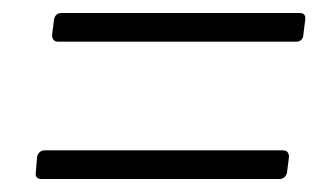

<svg xmlns="http://www.w3.org/2000/svg" viewBox="-20 -475 499 295"><path d="M69 -411H436C441 -411 446 -415 446 -421L449 -445C450 -451 447 -455 441 -455H74C68 -455 64 -451 63 -445L60 -421C60 -415 63 -411 69 -411ZM43 -200H410C415 -200 420 -204 421 -210L424 -234C424 -240 421 -244 415 -244H48C43 -244 38 -240 37 -234L35 -210C34 -204 37 -200 43 -200Z"/></svg>

Font: Barlow Semi Condensed Light
Style: Italic
Weight: 300
Width: 4
Italic angle: -7°
Designer: Jeremy Tribby
Foundry: Tribby Type
Version: Version 1.422;hotconv 1.0.109;makeotfexe 2.5.65596